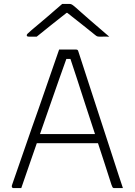

<svg xmlns="http://www.w3.org/2000/svg" viewBox="-20 -964 690 984"><path d="M147 -277H439Q447 -277 455 -277Q463 -277 470 -277L492 -287L498 -257L503 -230H158Q155 -230 152.5 -231.5Q150 -233 148.5 -235.5Q147 -238 147 -241ZM89 0Q79 0 69.5 0Q60 0 49 0Q46 0 43.5 -2Q41 -4 40.5 -7Q40 -10 41 -14Q58 -64 75.5 -113.5Q93 -163 110 -213Q127 -263 144.5 -312.5Q162 -362 179.5 -411.5Q197 -461 214 -511Q231 -561 248.5 -610.5Q266 -660 283 -710Q305 -710 329.5 -710Q354 -710 370 -710Q374 -710 376.5 -708.5Q379 -707 380 -704.5Q381 -702 382 -699Q408 -619 434 -539Q460 -459 486 -379.5Q512 -300 538 -220Q564 -140 590 -60Q595 -45 600 -30Q605 -15 610 0Q599 0 588 0Q577 0 566 0Q562 0 559.5 -1.5Q557 -3 555.5 -7Q554 -11 551 -18Q535 -68 513.5 -134.5Q492 -201 467.5 -275Q443 -349 419 -423Q395 -497 374 -562Q353 -627 337 -674L353 -662H308L324 -673Q307 -626 285.5 -565Q264 -504 239.5 -433.5Q215 -363 189 -288.5Q163 -214 137.5 -140.5Q112 -67 89 0ZM299 -944Q305 -944 311 -944Q317 -944 323 -944Q329 -944 335 -944Q343 -944 349 -940.5Q355 -937 371 -923Q379 -916 398.5 -898.5Q418 -881 443 -859.5Q468 -838 493.5 -816Q519 -794 540 -776Q528 -777 517.5 -776.5Q507 -776 495 -776Q484 -776 479 -777.5Q474 -779 466 -786Q449 -800 405.5 -834.5Q362 -869 301 -917L355 -898Q339 -898 323 -898Q307 -898 291 -898L345 -917Q284 -869 242 -835.5Q200 -802 168 -776H129Q124 -776 121.5 -777Q119 -778 118 -779.5Q117 -781 117 -783Q117 -787 121.5 -791.5Q126 -796 142 -810Q155 -821 176.5 -839Q198 -857 222 -877.5Q246 -898 266.5 -916Q287 -934 299 -944Z"/></svg>

Font: Recursive Light
Style: Regular
Weight: 300
Version: Version 1.085